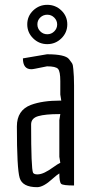

<svg xmlns="http://www.w3.org/2000/svg" viewBox="-20 -769 382 796"><path d="M230 -377V-433Q230 -473 220.5 -483.5Q211 -494 175 -494L125 -484Q115 -482 110 -482Q75 -482 75 -527L175 -544Q250 -544 266 -524Q274 -514 278.5 -507Q283 -500 284 -482Q287 -453 287 -415V0Q242 0 234 -6.5Q226 -13 226 -50Q216 -44 198 -28Q160 7 134 7Q73 7 61.5 -31.5Q50 -70 50 -245Q50 -312 108 -334Q156 -352 230 -352H234ZM226 -296Q168 -296 138.5 -287.5Q109 -279 109 -253Q109 -70 117 -53Q121 -46 135 -46Q149 -46 165.5 -54Q182 -62 200.5 -75.5Q219 -89 230 -94L226 -119V-271L230 -296ZM234.5 -725.5Q259 -702 259 -668Q259 -634 234.5 -610Q210 -586 176 -586Q142 -586 117.5 -610Q93 -634 93 -668Q93 -702 117.5 -725.5Q142 -749 176 -749Q210 -749 234.5 -725.5ZM176 -627Q193 -627 205 -639Q217 -651 217 -667.5Q217 -684 205 -696Q193 -708 176 -708Q159 -708 147 -696.5Q135 -685 135 -668Q135 -651 147 -639Q159 -627 176 -627Z"/></svg>

Font: Economica
Style: Regular
Weight: 400
Designer: Vicente Lamonaca
Foundry: Vicente Lamonaca
Version: Version 1.101